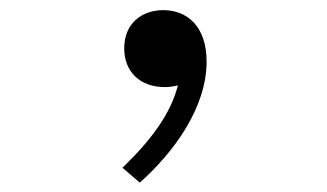

<svg xmlns="http://www.w3.org/2000/svg" viewBox="-20 -160 660 388"><path d="M313 16C321 16 329.5 15 339.5 12.5C325 70 285.5 123 227.5 179L262.5 209C333 146.5 397.5 56 397.5 -35.5C397.5 -108 357 -139.5 310 -139.5C266.5 -139.5 231 -112.5 231 -62.5C231 -14.5 263.5 16 313 16Z"/></svg>

Font: Monaspace Neon ExtraLight
Style: Regular
Weight: 200
Designer: Riley Cran & the Lettermatic Team
Foundry: Lettermatic
Version: Version 1.200 (Monaspace Neon)